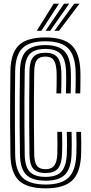

<svg xmlns="http://www.w3.org/2000/svg" viewBox="-20 -1012 492 1041"><path d="M227.5 9.2Q126.5 9.2 82.2 -33.4Q38 -76 36.5 -174.2Q35.2 -257.8 35 -332.5Q34.8 -407.2 35.1 -479.2Q35.5 -551.2 36.5 -626.2Q38 -724.2 82 -766.6Q126 -809 226.2 -809Q323.8 -809 368.1 -767Q412.5 -725 415.8 -626.2Q416.2 -615 416.2 -600.4Q416.2 -585.8 416.1 -569.4Q416 -553 415.8 -536.5Q415.5 -520 415 -505.5H389Q389.8 -524.8 390.1 -547.1Q390.5 -569.5 390.5 -590.4Q390.5 -611.2 390 -625.8Q387 -713 348.9 -750.6Q310.8 -788.2 226.2 -788.2Q139.2 -788.2 101.4 -750.5Q63.5 -712.8 62.2 -625.8Q61.2 -549.2 60.9 -473.5Q60.5 -397.8 60.9 -323Q61.2 -248.2 62.2 -174.8Q63.5 -87.2 101.9 -49.4Q140.2 -11.5 227.5 -11.5Q313 -11.5 351.8 -49.2Q390.5 -87 394 -174.8Q394.8 -199.8 394.9 -231.9Q395 -264 393.8 -297.2H419.5Q420.5 -267 420.6 -232.9Q420.8 -198.8 419.8 -174.2Q416.2 -76 371.5 -33.4Q326.8 9.2 227.5 9.2ZM227.5 -32.2Q154 -32.2 121.6 -65.2Q89.2 -98.2 88.2 -175Q87 -250.5 86.6 -324Q86.2 -397.5 86.6 -472.1Q87 -546.8 88.2 -625.8Q89.2 -701.8 121.4 -734.6Q153.5 -767.5 226.2 -767.5Q297 -767.5 329.1 -734.6Q361.2 -701.8 364 -625.5Q364.5 -614.5 364.6 -599.2Q364.8 -584 364.5 -567.1Q364.2 -550.2 364 -534.2Q363.8 -518.2 363.2 -505.5H337.5Q338.5 -531.5 338.6 -553.9Q338.8 -576.2 338.8 -594.2Q338.8 -612.2 338.2 -624.2Q336 -689.2 310.1 -718Q284.2 -746.8 226.2 -746.8Q166.8 -746.8 140.9 -718.8Q115 -690.8 114 -625.8Q113 -551.2 112.5 -477.4Q112 -403.5 112.5 -328.1Q113 -252.8 114 -173.8Q115 -108.2 141.5 -80.6Q168 -53 227 -53Q287.8 -53 313.6 -82.4Q339.5 -111.8 342.2 -176.2Q343 -191.8 343.1 -211.2Q343.2 -230.8 343.1 -252.6Q343 -274.5 342.2 -297.2H368Q368.8 -277 368.9 -254.6Q369 -232.2 368.9 -211.5Q368.8 -190.8 368 -174.5Q365.2 -98 332.2 -65.1Q299.2 -32.2 227.5 -32.2ZM227 -73.8Q181.5 -73.8 161 -96.6Q140.5 -119.5 139.8 -174Q138.8 -248.2 138.4 -322.2Q138 -396.2 138.4 -471.6Q138.8 -547 139.8 -625.5Q140.5 -679.8 160.5 -702.9Q180.5 -726 226.2 -726Q270 -726 290.1 -702.4Q310.2 -678.8 312.5 -624.5Q313 -612.5 313 -594.5Q313 -576.5 312.8 -554Q312.5 -531.5 311.8 -505.5H285.8Q286.8 -531.5 287 -554.4Q287.2 -577.2 287.2 -594.8Q287.2 -612.2 286.8 -622.5Q285 -664.5 271.8 -684.9Q258.5 -705.2 226.2 -705.2Q194 -705.2 180.1 -686.9Q166.2 -668.5 165.5 -625Q164.5 -549.2 164 -475.9Q163.5 -402.5 164 -328.1Q164.5 -253.8 165.5 -174.5Q166.2 -131 180.5 -112.8Q194.8 -94.5 227 -94.5Q258.8 -94.5 273.6 -113.4Q288.5 -132.2 290.8 -176.8Q291.5 -196.8 291.5 -231.1Q291.5 -265.5 290.5 -297.2H316.2Q317.5 -266.5 317.5 -233.5Q317.5 -200.5 316.5 -177.2Q314.2 -121.5 293.5 -97.6Q272.8 -73.8 227 -73.8ZM179.2 -845 271 -992H299.8L204 -845ZM275.2 -845 382.2 -992H411L300 -845ZM227.2 -845 326.8 -992H355.2L252 -845Z"/></svg>

Font: Big Shoulders Inline Display Thin ExtraBold
Style: Regular
Weight: 800
Version: Version 2.002